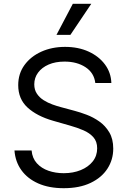

<svg xmlns="http://www.w3.org/2000/svg" viewBox="-20 -986 678 1019"><path d="M485.8 -545.5Q479.4 -599.4 433.9 -629.3Q388.5 -659.1 322.4 -659.1Q274.1 -659.1 238.1 -643.5Q202.1 -627.8 182 -600.5Q161.9 -573.2 161.9 -538.4Q161.9 -509.2 176 -488.5Q190 -467.7 212 -454Q234 -440.3 258.2 -431.6Q282.3 -422.9 302.6 -417.6L376.4 -397.7Q404.8 -390.3 439.8 -377.1Q474.8 -364 506.9 -341.4Q539.1 -318.9 560 -283.7Q581 -248.6 581 -197.4Q581 -138.5 550.2 -90.9Q519.5 -43.3 460.8 -15.3Q402 12.8 318.2 12.8Q240.1 12.8 183.1 -12.4Q126.1 -37.6 93.6 -82.7Q61.1 -127.8 56.8 -187.5H147.7Q151.3 -146.3 175.6 -119.5Q199.9 -92.7 237.4 -79.7Q274.9 -66.8 318.2 -66.8Q368.6 -66.8 408.7 -83.3Q448.9 -99.8 472.3 -129.4Q495.7 -159.1 495.7 -198.9Q495.7 -235.1 475.5 -257.8Q455.3 -280.5 422.2 -294.7Q389.2 -308.9 350.9 -319.6L261.4 -345.2Q176.1 -369.7 126.4 -415.1Q76.7 -460.6 76.7 -534.1Q76.7 -595.2 109.9 -640.8Q143.1 -686.4 199.4 -711.8Q255.7 -737.2 325.3 -737.2Q395.6 -737.2 450.3 -712.2Q505 -687.1 537.1 -643.8Q569.2 -600.5 571 -545.5ZM279.8 -801.1 366.5 -965.9H464.5L353.7 -801.1Z"/></svg>

Font: InterMG
Style: Regular
Weight: 400
Designer: Rasmus Andersson
Foundry: rsms
Version: Version 3.019;December 26, 2023;FontCreator 15.0.0.2955 64-b